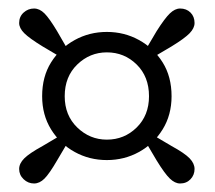

<svg xmlns="http://www.w3.org/2000/svg" viewBox="-20 -527 504 451"><path d="M339 -392 322 -410 348 -454Q367 -484 379 -495.5Q391 -507 403 -507Q418 -507 427.5 -497.5Q437 -488 437 -473Q437 -461 425.5 -449Q414 -437 383 -418ZM132 -301Q132 -256 161.5 -227.5Q191 -199 231 -199Q272 -199 301 -227.5Q330 -256 330 -301Q330 -347 301 -375.5Q272 -404 231 -404Q191 -404 161.5 -375.5Q132 -347 132 -301ZM79 -301Q79 -347 100 -380.5Q121 -414 155.5 -433Q190 -452 231 -452Q272 -452 306.5 -433Q341 -414 362 -380.5Q383 -347 383 -301Q383 -257 362 -223Q341 -189 306.5 -170Q272 -151 231 -151Q190 -151 155.5 -170Q121 -189 100 -223Q79 -257 79 -301ZM140 -409 124 -392 80 -418Q49 -437 37 -449Q25 -461 25 -473Q25 -488 35.5 -497.5Q46 -507 60 -507Q73 -507 84.5 -495.5Q96 -484 114 -454ZM124 -210 140 -194 114 -150Q96 -119 84.5 -107.5Q73 -96 60 -96Q46 -96 35.5 -106Q25 -116 25 -130Q25 -143 37 -155Q49 -167 80 -184ZM322 -194 339 -210 383 -184Q414 -167 425.5 -155Q437 -143 437 -130Q437 -116 427.5 -106Q418 -96 403 -96Q391 -96 379 -107.5Q367 -119 348 -150Z"/></svg>

Font: Lisu Bosa Light
Style: Regular
Weight: 300
Designer: David Morse, Annie Olsen, Victor Gaultney, Frank Grießhammer (Latin)
Foundry: SIL International
Version: Version 2.000